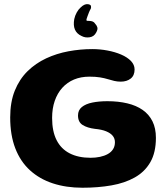

<svg xmlns="http://www.w3.org/2000/svg" viewBox="-20 -863 804 923"><path d="M376.5 39.5Q298 39.5 234 18.5Q170 -2.5 124 -44.5Q78 -86.5 53.5 -150Q29 -213.5 29 -298.5Q29 -372.5 51.2 -427.5Q73.5 -482.5 112.5 -520.8Q151.5 -559 202 -582.5Q252.5 -606 309.5 -616.5Q366.5 -627 423.5 -627Q460.5 -627 496.5 -620.2Q532.5 -613.5 562.2 -600.8Q592 -588 609.5 -569.8Q627 -551.5 627 -529Q627 -500 608.2 -485.2Q589.5 -470.5 560.5 -470.5Q544 -470.5 529.2 -474Q514.5 -477.5 498.2 -482.5Q482 -487.5 460.8 -491Q439.5 -494.5 410 -494.5Q369 -494.5 336 -480.8Q303 -467 279.5 -441Q256 -415 243.2 -378.2Q230.5 -341.5 230.5 -296Q230.5 -232 252 -189.5Q273.5 -147 315 -125.8Q356.5 -104.5 415.5 -104.5Q439.5 -104.5 460.8 -109Q482 -113.5 498.2 -122.5Q514.5 -131.5 523.5 -145.8Q532.5 -160 532.5 -179.5Q532.5 -197 522 -210Q511.5 -223 490.2 -231.8Q469 -240.5 436.5 -243.5Q400 -248 377.5 -262Q355 -276 355 -308Q355 -333.5 373.5 -348.5Q392 -363.5 424 -370Q456 -376.5 496 -376.5Q549 -376.5 592 -366.2Q635 -356 665.8 -334.5Q696.5 -313 713 -279.8Q729.5 -246.5 729.5 -200.5Q729.5 -130 702.8 -83.5Q676 -37 628 -10Q580 17 515.8 28.2Q451.5 39.5 376.5 39.5ZM402.5 -843Q415 -841 417 -835Q419 -829 416.5 -821.5Q412 -814 407.8 -803.8Q403.5 -793.5 400.5 -784.5Q394 -768.5 396 -764.5Q397.5 -763 400.8 -762.8Q404 -762.5 409 -762.5Q418 -762.5 425.5 -759.5Q433 -756.5 437 -749.5Q444.5 -742 447.8 -732Q451 -722 442.5 -707Q432.5 -687 411 -683.8Q389.5 -680.5 372 -690Q349 -700.5 340.2 -720.8Q331.5 -741 337 -771.5Q340.5 -788 349 -803.2Q357.5 -818.5 368 -827.5Q376 -835.5 385 -839.8Q394 -844 402.5 -843Z"/></svg>

Font: Gluten SemiBold
Style: Regular
Weight: 600
Designer: Tyler Finck
Foundry: Etcetera Type Company
Version: Version 1.300